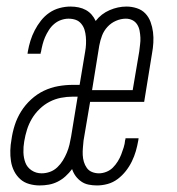

<svg xmlns="http://www.w3.org/2000/svg" viewBox="-20 -558 540 586"><path d="M101 8Q85 8 69 3.5Q53 -1 41.5 -11.5Q30 -22 23 -36Q16 -50 13.5 -66Q11 -82 11.5 -99Q12 -116 15 -132Q18 -154 25 -176Q32 -198 44.5 -218Q57 -238 75 -254.5Q93 -271 114 -281Q135 -291 157.5 -295Q180 -299 202 -299H223L240 -401Q242 -412 242.5 -423.5Q243 -435 242 -446Q241 -457 238 -467Q235 -477 228 -485.5Q221 -494 211 -497.5Q201 -501 189 -501Q178 -501 166.5 -497Q155 -493 145.5 -485Q136 -477 129 -466Q122 -455 117.5 -444.5Q113 -434 110 -422.5Q107 -411 105 -399Q104 -398 104 -396.5Q104 -395 104 -394H64Q64 -396 64.5 -397.5Q65 -399 65 -401Q68 -418 73 -434Q78 -450 86 -465.5Q94 -481 105 -495Q116 -509 130.5 -519Q145 -529 162 -533.5Q179 -538 195 -538Q208 -538 220 -535.5Q232 -533 242 -527.5Q252 -522 259.5 -513.5Q267 -505 272 -494Q289 -516 314.5 -527Q340 -538 366 -538Q382 -538 397.5 -533Q413 -528 423.5 -517Q434 -506 439.5 -491Q445 -476 447 -460Q449 -444 448 -427.5Q447 -411 444 -395L420 -247H255L235 -129Q234 -118 233 -107Q232 -96 232.5 -85Q233 -74 236 -64Q239 -54 245 -45.5Q251 -37 261 -33Q271 -29 282 -29Q293 -29 304.5 -33.5Q316 -38 324.5 -46.5Q333 -55 339.5 -65.5Q346 -76 350 -86.5Q354 -97 357.5 -108Q361 -119 362 -131Q363 -132 363 -133.5Q363 -135 363 -136H403Q403 -134 402.5 -132.5Q402 -131 402 -129Q399 -112 394.5 -96.5Q390 -81 382.5 -65.5Q375 -50 364 -36Q353 -22 339 -11.5Q325 -1 308.5 3.5Q292 8 276 8Q263 8 250.5 5.5Q238 3 228 -4Q218 -11 211 -20.5Q204 -30 200 -42Q191 -30 180 -20Q169 -10 156 -3.5Q143 3 129 5.5Q115 8 101 8ZM261 -283H385L405 -401Q406 -411 407.5 -422Q409 -433 408.5 -443.5Q408 -454 406 -464.5Q404 -475 398.5 -483.5Q393 -492 384 -496.5Q375 -501 364 -501Q349 -501 334 -494.5Q319 -488 308 -476Q297 -464 291.5 -449.5Q286 -435 283 -419ZM107 -29Q120 -29 132.5 -33.5Q145 -38 155 -47.5Q165 -57 172 -68.5Q179 -80 184 -92Q189 -104 192 -116.5Q195 -129 197 -141L217 -263H202Q184 -263 166 -259.5Q148 -256 131.5 -247.5Q115 -239 101 -225.5Q87 -212 77.5 -196Q68 -180 62.5 -162.5Q57 -145 54 -127Q51 -110 51.5 -93Q52 -76 57.5 -61.5Q63 -47 76.5 -38Q90 -29 107 -29Z"/></svg>

Font: Iosevka Curly XLtObl
Style: Regular
Weight: 200
Italic angle: -9°
Monospace: yes
Designer: Belleve Invis
Foundry: Belleve Invis
Version: Version 11.1.0; ttfautohint (v1.8.3)